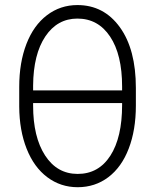

<svg xmlns="http://www.w3.org/2000/svg" viewBox="-20 -741 626 770"><path d="M524.9 -317.4Q524.9 -219.7 496.3 -145.3Q467.8 -70.8 414.6 -30.5Q361.3 9.8 291.5 9.8Q223.1 9.8 169.7 -30.3Q116.2 -70.3 86.9 -144.3Q57.6 -218.3 57.1 -313.5V-392.6Q57.1 -489.7 85.9 -564.5Q114.7 -639.2 168.2 -679.9Q221.7 -720.7 290.5 -720.7Q396.5 -720.7 460.7 -631.8Q524.9 -543 524.9 -388.2ZM112.8 -378.4H469.7V-393.6Q469.7 -522 421.6 -594.2Q373.5 -666.5 290.5 -666.5Q210 -666.5 161.9 -595Q113.8 -523.4 112.8 -397.9ZM469.7 -327.6H112.8V-317.4Q112.8 -191.4 160.9 -117.4Q209 -43.5 291.5 -43.5Q375.5 -43.5 422.6 -116.7Q469.7 -189.9 469.7 -319.8Z"/></svg>

Font: Roboto Condensed Light
Style: Regular
Weight: 300
Designer: Google
Version: Version 2.134; 2016